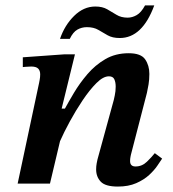

<svg xmlns="http://www.w3.org/2000/svg" viewBox="-20 -676 638 707"><path d="M414 11Q368 11 351 -7Q334 -25 334 -52Q334 -64 336 -74.5Q338 -85 339 -89L399 -308Q399 -308 402.5 -324Q406 -340 406 -357Q406 -373 401 -384Q396 -395 381 -395Q360 -395 335 -370Q310 -345 284.5 -307Q259 -269 237 -228.5Q215 -188 201 -156L164 0H45L124 -371Q124 -371 126 -381.5Q128 -392 128 -402Q128 -416 120.5 -423.5Q113 -431 95 -431Q86 -431 75 -430Q64 -429 64 -429V-465L218 -476H256L207 -276H219Q232 -300 252.5 -334.5Q273 -369 301.5 -402.5Q330 -436 367.5 -458Q405 -480 454 -480Q499 -480 514.5 -457.5Q530 -435 530 -404Q530 -383 527 -365Q524 -347 521 -334L462 -106Q462 -106 460.5 -98.5Q459 -91 459 -83Q459 -63 479 -63Q503 -63 521 -80.5Q539 -98 550 -112L577 -92Q571 -83 559.5 -66Q548 -49 529 -31.5Q510 -14 481.5 -1.5Q453 11 414 11ZM237 -533H201Q218 -583 253 -617.5Q288 -652 331 -652Q357 -652 374.5 -642Q392 -632 409 -621.5Q426 -611 450 -611Q467 -611 483.5 -620.5Q500 -630 514 -656H548Q504 -536 421 -536Q394 -536 376.5 -546Q359 -556 342 -566Q325 -576 300 -576Q281 -576 265 -567Q249 -558 237 -533Z"/></svg>

Font: STIX Two Text SemiBold
Style: Italic
Weight: 600
Italic angle: -12°
Designer: Ross Mills, John Hudson & Paul Hanslow, Tiro Typeworks Ltd; with prior portions MicroPress Inc. and Coen Hoffman, Elsevi
Foundry: Tiro Typeworks Ltd
Version: Version 2.13 b171